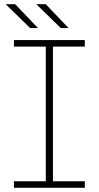

<svg xmlns="http://www.w3.org/2000/svg" viewBox="-20 -890 468 910"><path d="M231 -669V-31H382V0H46V-31H197V-669H46V-700H382V-669ZM7 -870H52L160 -757H123ZM152 -870H197L305 -757H268Z"/></svg>

Font: Montserrat Alternates ExLight
Style: Regular
Weight: 275
Designer: Julieta Ulanovsky
Foundry: Julieta Ulanovsky
Version: Version 7.200